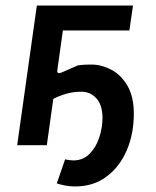

<svg xmlns="http://www.w3.org/2000/svg" viewBox="-20 -524 564 693"><path d="M42 0 113 -504H460L447 -414H207L149 0ZM251 149Q232 149 214.5 145.5Q197 142 185 138L215 51Q222 53 231 54Q240 55 245 55Q279 55 302.5 32Q326 9 338 -27Q350 -63 350 -101Q349 -146 327.5 -169.5Q306 -193 273 -193Q245 -193 219 -185.5Q193 -178 172 -167L180 -273L187 -272Q184 -254 204 -263L261 -288Q276 -290 287 -290.5Q298 -291 310 -291Q346 -291 381.5 -272.5Q417 -254 440 -214.5Q463 -175 463 -113Q463 -41 437.5 18.5Q412 78 364.5 113.5Q317 149 251 149Z"/></svg>

Font: Finlandica Medium
Style: Italic
Weight: 500
Italic angle: -8°
Designer: Niklas Ekholm, Juho Hiilivirta, Jaakko Suomalainen
Foundry: Helsinki Type Studio
Version: Version 1.063